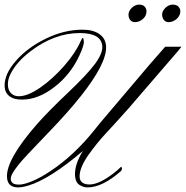

<svg xmlns="http://www.w3.org/2000/svg" viewBox="-24 -813 808 834"><path d="M54.7 1Q8.3 1 6.3 -43.9Q2.9 -121.1 137.7 -274.9Q185.5 -329.1 269.5 -408.7Q353.5 -488.3 387.7 -534.2Q421.9 -580.1 420.4 -610.8Q417.5 -669.4 322.3 -669.4Q211.9 -669.4 107.9 -589.8Q46.4 -542.5 21.5 -491.2Q9.3 -466.8 10.3 -443.4Q11.2 -419.9 24.9 -407.2Q38.1 -394.5 58.6 -395Q96.2 -395 150.9 -432.6Q205.1 -470.2 254.4 -526.4Q303.7 -582.5 326.2 -633.8Q333 -648.4 335.9 -648.4Q338.9 -648.4 340.3 -632.3Q341.3 -616.2 321.3 -572.8Q282.7 -488.8 211.9 -434.6Q141.6 -380.4 72.3 -380.4Q36.1 -379.9 16.6 -395.5Q-2.9 -411.1 -3.9 -438Q-5.9 -490.2 44.4 -547.9Q94.7 -606 174.8 -645Q254.9 -684.1 334.5 -684.1Q378.9 -684.1 406.2 -666Q524.4 -587.4 187.5 -238.3Q76.2 -123 58.1 -99.6Q40 -76.2 33.7 -65.9Q13.2 -33.2 31.2 -17.6Q39.1 -11.2 58.6 -11.2Q78.1 -10.7 114.3 -25.4Q150.4 -40 194.3 -69.3Q296.9 -137.2 384.8 -246.6Q394 -258.8 411.1 -279.3L625.5 -532.2L693.4 -609.9H764.2Q761.7 -606.4 750 -592.3L533.7 -341.3Q477.5 -278.3 436.5 -234.4Q395.5 -190.4 357.4 -136.2Q320.3 -81.5 321.8 -43.9Q324.2 -11.7 365.2 -11.7Q406.2 -11.7 469.7 -60.5Q487.8 -74.2 501.5 -88.4Q507.3 -85 505.4 -78.1Q503.4 -71.3 502.4 -70.8Q420.9 1 356.4 1Q336.9 1 319.8 -10.7Q303.2 -22.5 301.8 -51.3Q299.8 -99.1 335.9 -157.2Q192.9 -35.2 98.6 -6.8Q72.3 1 54.7 1ZM561.5 -716.8Q549.8 -716.8 542 -725.6Q534.2 -734.4 534.2 -750Q534.2 -765.1 548.8 -779.3Q563.5 -793 580.1 -793Q596.7 -793 604.5 -784.2Q612.3 -775.4 612.3 -764.6Q612.3 -753.9 608.4 -745.6Q604.5 -737.3 597.2 -731Q590.3 -724.6 581.5 -720.7Q572.8 -716.8 561.5 -716.8ZM680.2 -750Q680.2 -764.6 694.3 -778.8Q709.5 -793 726.1 -793Q742.7 -793 751 -784.2Q759.3 -775.4 759.3 -764.6Q759.3 -753.9 754.9 -745.6Q750.5 -737.3 743.7 -731Q736.3 -724.6 727.5 -720.7Q718.8 -716.8 707.5 -716.8Q696.3 -716.8 688.5 -725.6Q680.7 -734.4 680.2 -750Z"/></svg>

Font: PinyonScript
Style: Regular
Weight: 400
Designer: Nicole Fally
Foundry: Nicole Fally
Version: Version 1.005